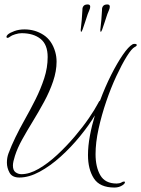

<svg xmlns="http://www.w3.org/2000/svg" viewBox="-20 -768 634 862"><path d="M494 74Q428 74 401.5 33Q375 -8 375 -72Q375 -112 383.5 -158Q392 -204 406 -250Q379 -205 339 -156Q299 -107 252.5 -65Q206 -23 158 3Q110 29 67 29Q35 29 23 7.5Q11 -14 11 -38Q11 -60 18 -79Q31 -114 49.5 -152Q68 -190 90 -229Q116 -275 139.5 -322Q163 -369 178.5 -416.5Q194 -464 194 -512Q194 -568 162 -593.5Q130 -619 77 -619Q64 -619 48 -614Q32 -609 26 -604Q19 -598 14 -598Q9 -598 9 -603Q9 -607 15 -613Q24 -621 44.5 -628.5Q65 -636 90 -636Q137 -636 175 -611.5Q213 -587 228 -535Q234 -514 234 -491Q234 -449 218.5 -403Q203 -357 178 -311Q153 -265 126 -221Q102 -182 80 -142.5Q58 -103 47 -68Q43 -56 40.5 -44.5Q38 -33 38 -25Q38 -3 50 5.5Q62 14 76 14Q112 14 153.5 -10Q195 -34 236.5 -72.5Q278 -111 315 -154.5Q352 -198 379 -237.5Q406 -277 419 -302Q425 -315 429 -316Q452 -378 479 -431.5Q506 -485 531.5 -522Q557 -559 575 -569Q578 -571 584 -571Q594 -571 594 -566Q594 -561 585 -557Q571 -550 549 -514.5Q527 -479 502.5 -426.5Q478 -374 457 -312.5Q436 -251 422.5 -189.5Q409 -128 409 -76Q409 -18 430.5 19Q452 56 504 56Q516 56 526 51H525Q532 47 537 47Q541 47 541 50Q541 56 531 63Q515 74 494 74ZM439 -636Q435 -625 432 -625Q431 -625 430.5 -631Q430 -637 431 -640Q433 -656 435 -679Q437 -702 438 -723V-726Q438 -735 443.5 -741.5Q449 -748 462 -748Q473 -748 473 -738Q473 -731 469 -722Q465 -713 462 -705Q456 -688 450 -668.5Q444 -649 439 -636ZM351 -636Q347 -625 344 -625Q343 -625 342.5 -631Q342 -637 343 -640Q345 -656 347 -679Q349 -702 350 -723V-726Q350 -735 355.5 -741.5Q361 -748 374 -748Q385 -748 385 -738Q385 -731 381 -722Q377 -713 374 -705Q368 -688 362 -668.5Q356 -649 351 -636Z"/></svg>

Font: Fuggles
Style: Regular
Weight: 400
Designer: Rob Leuschke
Foundry: Robert E. Leuschke
Version: Version 1.100; ttfautohint (v1.8.3)